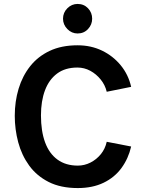

<svg xmlns="http://www.w3.org/2000/svg" viewBox="-20 -943 726 975"><path d="M375 12Q288 12 227 -19Q166 -50 128 -102.5Q90 -155 72.5 -220.5Q55 -286 55 -355Q55 -428 74.5 -492.5Q94 -557 133 -606.5Q172 -656 232 -684.5Q292 -713 374 -713Q442 -713 498 -686Q554 -659 593 -611.5Q632 -564 646 -502L522 -477Q514 -511 491.5 -539Q469 -567 438.5 -583.5Q408 -600 373 -600Q311 -600 270 -569.5Q229 -539 208.5 -484.5Q188 -430 188 -357Q188 -277 209 -220Q230 -163 272 -132.5Q314 -102 375 -102Q409 -102 439.5 -117.5Q470 -133 492 -160Q514 -187 522 -223L646 -199Q632 -138 597 -90Q562 -42 506 -15Q450 12 375 12ZM374 -773Q344 -773 322 -795.5Q300 -818 300 -848Q300 -879 322 -901Q344 -923 374 -923Q406 -923 427 -901Q448 -879 448 -848Q448 -818 427 -795.5Q406 -773 374 -773Z"/></svg>

Font: Inclusive Sans SemiBold
Style: Regular
Weight: 600
Designer: Olivia King
Foundry: Olivia King
Version: Version 2.004